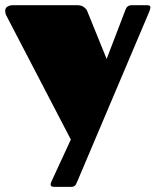

<svg xmlns="http://www.w3.org/2000/svg" viewBox="-20 -520 601 741"><path d="M391.6 -292.5 460 -471.2Q462.4 -477.5 464.4 -482.7Q466.3 -487.8 469.2 -491.7Q472.2 -495.6 477.1 -497.8Q481.9 -500 489.7 -500H546.9Q560.5 -500 560.5 -492.2Q560.5 -485.8 555.7 -474.1L279.8 176.8Q276.9 183.1 274.9 187.7Q272.9 192.4 270.3 195.3Q267.6 198.2 263.7 199.7Q259.8 201.2 252.9 201.2H189.9Q175.3 201.2 175.3 192.4Q175.3 186.5 181.2 174.8L253.4 18.6L4.9 -459Q2.4 -463.9 1.2 -468.8Q0 -473.6 0 -477.5Q0 -489.7 9.5 -494.9Q19 -500 28.8 -500H276.4Q293.9 -500 303.5 -492.9Q313 -485.8 315.9 -479Z"/></svg>

Font: Fascinate Cyrillic
Style: Regular
Weight: 900
Designer: Denis Ignatov
Foundry: Astigmatic (AOETI)
Version: Version 1.00 November 30, 2018, initial release